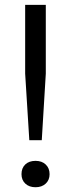

<svg xmlns="http://www.w3.org/2000/svg" viewBox="-20 -760 290 786"><path d="M100 -186 83 -458.5V-740H167.5V-458.5L151 -186ZM125.5 6.5Q99.5 6.5 83.8 -8.2Q68 -23 68 -47Q68 -72 83.5 -86.8Q99 -101.5 125.5 -101.5Q151.5 -101.5 167.2 -86.5Q183 -71.5 183 -47Q183 -23 167 -8.2Q151 6.5 125.5 6.5Z"/></svg>

Font: Encode Sans SC
Style: Regular
Weight: 400
Version: Version 3.002